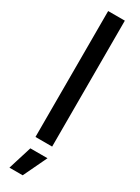

<svg xmlns="http://www.w3.org/2000/svg" viewBox="-268 -827 780 1067"><g transform="rotate(30 122.0 -294.0)"><path d="M76 69H186L114 220H29ZM69 -808H176V0H69Z"/></g></svg>

Font: Encode Sans Narrow
Style: Medium
Weight: 500
Designer: Pablo Impallari, Andres Torresi
Foundry: Pablo Impallari, Andres Torresi
Version: Version 1.000; ttfautohint (v1.00) -l 8 -r 50 -G 200 -x 14 -